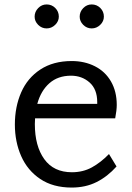

<svg xmlns="http://www.w3.org/2000/svg" viewBox="-20 -827 596 865"><path d="M47 0ZM471 -133 505 -77Q465 -32 415.5 -7Q366 18 303 18Q219 18 161.5 -20.5Q104 -59 75.5 -123.5Q47 -188 47 -266Q47 -346 75.5 -411Q104 -476 162 -514Q220 -552 303 -552Q361 -552 407.5 -528.5Q454 -505 480 -460Q506 -415 506 -354Q506 -331 499 -294H138Q137 -285 137 -268Q137 -169 179.5 -110Q222 -51 304 -51Q354 -51 394 -73Q434 -95 471 -133ZM148 -359H418V-367Q418 -425 383.5 -455.5Q349 -486 300 -486Q241 -486 202.5 -452Q164 -418 148 -359ZM136 -752Q136 -774 152 -790.5Q168 -807 190 -807Q213 -807 229 -791Q245 -775 245 -752Q245 -731 228.5 -715Q212 -699 190 -699Q168 -699 152 -715Q136 -731 136 -752ZM339 -752Q339 -774 355 -790.5Q371 -807 393 -807Q416 -807 432 -791Q448 -775 448 -752Q448 -731 431.5 -715Q415 -699 393 -699Q371 -699 355 -715Q339 -731 339 -752Z"/></svg>

Font: Martel Sans
Style: Regular
Weight: 400
Designer: Dan Reynolds and Mathieu Réguer
Foundry: Dan Reynolds and Mathieu Réguer
Version: Version 1.002; ttfautohint (v1.1) -l 5 -r 5 -G 72 -x 0 -D la